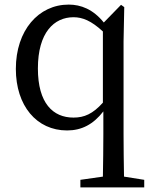

<svg xmlns="http://www.w3.org/2000/svg" viewBox="-20 -554 650 836"><path d="M428 -107C384 -58 347 -42 300 -42C211 -42 145 -104 145 -256C145 -413 216 -479 300 -479C339 -479 377 -464 428 -417ZM520 215C519 154 518 92 518 31V-374L521 -523L507 -533L432 -456C385 -514 332 -534 279 -534C148 -534 49 -422 49 -254C49 -94 139 14 272 14C335 14 386 -12 430 -69V31C430 91 429 153 428 215L330 229V262H608V229Z"/></svg>

Font: Noto Serif CJK JP Medium
Style: Regular
Weight: 500
Designer: Ryoko NISHIZUKA 西塚涼子 (kana & ideographs); Frank Grießhammer (Latin, Greek & Cyrillic); Wenlong ZHANG 张文龙 (bopomofo); San
Foundry: Adobe Systems Incorporated
Version: Version 1.000;PS 1;hotconv 16.6.53;makeotf.lib2.5.65590